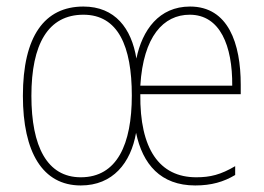

<svg xmlns="http://www.w3.org/2000/svg" viewBox="-20 -557 808 587"><path d="M561 -537C466 -537 415 -465 397 -378C382 -470 332 -537 235 -537C116 -537 50 -446 50 -264C50 -92 110 10 227 10C325 10 380 -59 396 -151C416 -55 471 10 577 10C626 10 664 -1 699 -22V-49C655 -23 623 -15 580 -15C467 -15 407 -102 409 -269H716V-298C716 -424 678 -537 561 -537ZM235 -512C341 -512 383 -416 383 -265C383 -116 338 -15 227 -15C124 -15 76 -109 76 -264C76 -422 127 -512 235 -512ZM560 -512C653 -512 691 -417 690 -295H409C418 -446 480 -512 560 -512Z"/></svg>

Font: Noto Sans Kannada Condensed Thin
Style: Regular
Weight: 100
Width: 3
Designer: Jelle Bosma - Monotype Design Team
Foundry: Monotype Imaging Inc.
Version: Version 2.005